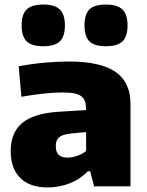

<svg xmlns="http://www.w3.org/2000/svg" viewBox="-20 -818 644 843"><path d="M190 5Q110 5 68.5 -37Q27 -79 27 -154Q27 -236 77.5 -278Q128 -320 234 -327L358 -335Q358 -357 353.5 -371.5Q349 -386 337.5 -395Q326 -404 306 -408Q286 -412 253 -412Q215 -412 166 -406.5Q117 -401 74 -393L62 -527Q121 -538 177 -543Q233 -548 282 -548Q421 -548 487 -502.5Q553 -457 553 -362V0H393L376 -66H366Q329 -29 283 -12Q237 5 190 5ZM275 -126Q298 -126 321 -134.5Q344 -143 358 -155V-238L294 -232Q255 -228 240 -216Q225 -204 225 -176Q225 -126 275 -126ZM170 -615Q119 -615 97 -636.5Q75 -658 75 -707Q75 -755 97 -776.5Q119 -798 170 -798Q221 -798 243 -776Q265 -754 265 -707Q265 -658 243 -636.5Q221 -615 170 -615ZM445 -615Q394 -615 372.5 -636.5Q351 -658 351 -707Q351 -755 372.5 -776.5Q394 -798 445 -798Q496 -798 518 -776Q540 -754 540 -707Q540 -658 518 -636.5Q496 -615 445 -615Z"/></svg>

Font: Encode Sans Normal
Style: ExtraBold
Weight: 800
Designer: Pablo Impallari, Andres Torresi
Foundry: Pablo Impallari, Andres Torresi
Version: Version 1.000; ttfautohint (v1.00) -l 8 -r 50 -G 200 -x 14 -